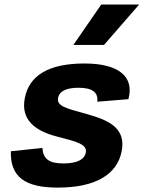

<svg xmlns="http://www.w3.org/2000/svg" viewBox="-20 -842 660 874"><path d="M364.5 -553C202 -553 113 -499 93 -396C73 -294.5 142.5 -245 241 -220C332 -196.5 378 -185 370.5 -146.5C365 -119 336.5 -98 268.5 -98C203.5 -98 176 -118.5 173 -168.5L29.5 -153.5C26 -37 93.5 12 242.5 12C413.5 12 513 -46.5 534 -154C555 -263 468.5 -296.5 373 -323.5C282 -349 237 -358 244.5 -397C250.5 -427.5 282.5 -442.5 337 -442.5C401 -442.5 427.5 -421.5 423 -379L564.5 -390.5C593 -495.5 517 -553 364.5 -553ZM314 -637.5 441 -821.5H613.5L453.5 -637.5Z"/></svg>

Font: Monaspace Neon ExtraBold
Style: Italic
Weight: 800
Italic angle: -11°
Designer: Riley Cran & the Lettermatic Team
Foundry: Lettermatic
Version: Version 1.200 (Monaspace Neon)